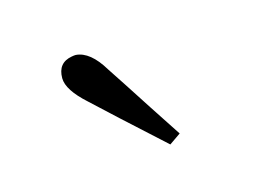

<svg xmlns="http://www.w3.org/2000/svg" viewBox="-44 -896 524 365"><g transform="rotate(-15 217.5 -713.5)"><path d="M276.4 -624 253.9 -608.4Q159.2 -694.3 124 -727.5Q87.9 -759.8 87.9 -783.2Q87.9 -813.5 116.2 -818.4Q121.1 -819.3 124 -819.3Q152.3 -817.4 176.8 -776.4Q196.3 -747.1 235.4 -686.5Q262.7 -644.5 276.4 -624Z"/></g></svg>

Font: GenYoMin JP Regular
Style: Regular
Weight: 400
Version: Version 1.001;PS 1;hotconv 16.6.51;makeotf.lib2.5.65220 DEVE